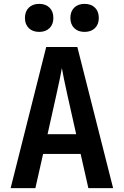

<svg xmlns="http://www.w3.org/2000/svg" viewBox="-20 -973 640 993"><path d="M35 0 219 -730H380L565 0H437L397 -177H203L163 0ZM226 -279H374L330 -475Q319 -524 311 -563.5Q303 -603 300 -621Q297 -603 289 -563.5Q281 -524 270 -476ZM417 -808Q384 -808 364 -827.5Q344 -847 344 -880Q344 -914 364 -933.5Q384 -953 417 -953Q451 -953 471 -933.5Q491 -914 491 -880Q491 -847 471 -827.5Q451 -808 417 -808ZM183 -808Q149 -808 129 -827.5Q109 -847 109 -880Q109 -914 129 -933.5Q149 -953 183 -953Q216 -953 236 -933.5Q256 -914 256 -880Q256 -847 236 -827.5Q216 -808 183 -808Z"/></svg>

Font: JetBrains Mono NL
Style: Bold
Weight: 700
Monospace: yes
Designer: Philipp Nurullin, Konstantin Bulenkov
Foundry: JetBrains
Version: Version 2.305; ttfautohint (v1.8.4.7-5d5b)